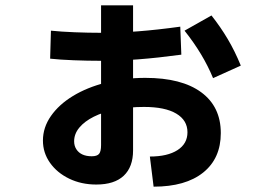

<svg xmlns="http://www.w3.org/2000/svg" viewBox="-20 -661 1040 720"><path d="M542 -74Q608 -74 645.5 -98Q683 -122 683 -165Q683 -210 641 -235Q599 -260 520 -260Q464 -260 415.5 -250.5Q367 -241 332 -223.5Q297 -206 277.5 -182.5Q258 -159 258 -131Q258 -114 266.5 -101Q275 -88 289.5 -81.5Q304 -75 324 -75Q344 -75 351.5 -84Q359 -93 359 -117V-641H479V-97Q479 -35 444 -2Q409 31 341 31Q285 31 239.5 9Q194 -13 167.5 -50.5Q141 -88 141 -134Q141 -183 171 -226Q201 -269 253.5 -301Q306 -333 376 -351Q446 -369 525 -369Q661 -369 734.5 -315Q808 -261 808 -162Q808 -67 742 -14Q676 39 556 39ZM357 -433Q309 -433 257 -435Q205 -437 168 -441L171 -546Q209 -542 260.5 -540Q312 -538 358 -538Q426 -538 497.5 -543.5Q569 -549 656 -561L660 -456Q571 -444 499 -438.5Q427 -433 357 -433ZM779 -368Q760 -414 733.5 -458Q707 -502 672 -546L773 -603Q807 -560 834 -514.5Q861 -469 883 -415Z"/></svg>

Font: M PLUS 2 Thin
Style: Bold
Weight: 700
Version: Version 1.001